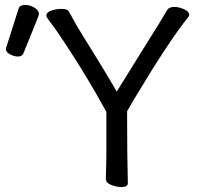

<svg xmlns="http://www.w3.org/2000/svg" viewBox="-20 -743 799 778"><path d="M53 -514Q37 -514 20.5 -523Q4 -532 4 -543Q4 -551 6 -553L55 -707Q59 -723 82 -723Q101 -723 119.5 -712Q138 -701 138 -685Q138 -681 75 -527Q70 -514 53 -514ZM473 15Q453 15 431 6.5Q409 -2 409 -19L411 -108V-290Q316 -463 206 -623Q185 -652 176.5 -663Q168 -674 168 -679Q168 -694 189 -700.5Q210 -707 230 -707Q252 -707 258 -698Q266 -685 275 -667.5Q284 -650 308.5 -610Q333 -570 375.5 -501.5Q418 -433 453 -372Q537 -508 590.5 -593Q644 -678 657 -702Q665 -715 686 -715Q705 -715 726 -705.5Q747 -696 747 -682L744 -675Q669 -584 524 -342L495 -292Q495 -107 498 -1Q498 15 473 15Z"/></svg>

Font: LXGW WenKai Lite
Style: Bold
Weight: 700
Designer: LXGW / Fontworks Inc.
Foundry: LXGW / Fontworks Inc.
Version: Version 1.330;April 28, 2024